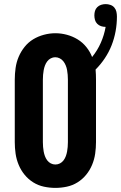

<svg xmlns="http://www.w3.org/2000/svg" viewBox="-20 -908 590 936"><path d="M250 8Q222 8 194 2Q166 -4 142 -19Q118 -34 100 -56Q82 -78 71 -104.5Q60 -131 56 -159Q52 -187 52 -215V-520Q52 -548 56 -576.5Q60 -605 71 -631Q82 -657 100 -679.5Q118 -702 142 -716.5Q166 -731 194 -738.5Q222 -746 250 -746Q278 -746 306 -738.5Q334 -731 358.5 -716Q383 -701 401 -678.5Q419 -656 429 -630Q455 -662 471.5 -699.5Q488 -737 495 -777Q495 -777 494.5 -777Q494 -777 494 -777Q483 -777 472.5 -780.5Q462 -784 454 -792Q446 -800 443 -811Q440 -822 440 -833Q440 -844 443 -854.5Q446 -865 454 -873Q462 -881 473 -884.5Q484 -888 495 -888Q507 -888 518.5 -884Q530 -880 537.5 -871Q545 -862 547.5 -850.5Q550 -839 550 -827Q550 -791 543.5 -755.5Q537 -720 524 -687Q511 -654 491 -624Q471 -594 446 -569Q447 -557 447.5 -544.5Q448 -532 448 -520V-215Q448 -187 444 -159Q440 -131 429 -104.5Q418 -78 400 -56Q382 -34 358 -19Q334 -4 306 2Q278 8 250 8ZM250 -106Q262 -106 272.5 -111.5Q283 -117 290 -126.5Q297 -136 301 -147Q305 -158 307 -169Q309 -180 310 -191.5Q311 -203 311 -215V-520Q311 -532 310 -543.5Q309 -555 307 -566.5Q305 -578 300.5 -589Q296 -600 289 -609Q282 -618 271.5 -623.5Q261 -629 249 -629Q238 -629 227.5 -623.5Q217 -618 210 -608.5Q203 -599 199 -588Q195 -577 193 -566Q191 -555 190 -543.5Q189 -532 189 -520V-215Q189 -203 190 -191.5Q191 -180 193 -169Q195 -158 199 -147Q203 -136 210 -126.5Q217 -117 227.5 -111.5Q238 -106 250 -106Z"/></svg>

Font: Iosevka Slab Heavy
Style: Regular
Weight: 900
Monospace: yes
Designer: Belleve Invis
Foundry: Belleve Invis
Version: Version 11.1.0; ttfautohint (v1.8.3)